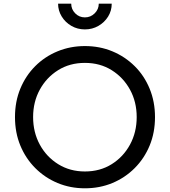

<svg xmlns="http://www.w3.org/2000/svg" viewBox="-20 -1006 918 1038"><path d="M439 12Q519 12 587.5 -16.5Q656 -45 708 -97Q760 -149 789 -219Q818 -289 818 -373Q818 -456 789 -526.5Q760 -597 708 -648.5Q656 -700 587.5 -728.5Q519 -757 439 -757Q360 -757 291 -728.5Q222 -700 170.5 -648.5Q119 -597 90 -527Q61 -457 61 -373Q61 -289 90 -219Q119 -149 171 -97Q223 -45 291.5 -16.5Q360 12 439 12ZM439 -79Q358 -79 294.5 -118.5Q231 -158 195 -224.5Q159 -291 159 -373Q159 -455 195 -521Q231 -587 294 -626.5Q357 -666 439 -666Q521 -666 584 -626.5Q647 -587 683 -521Q719 -455 719 -373Q719 -291 683 -224.5Q647 -158 584 -118.5Q521 -79 439 -79ZM439 -847Q479 -847 512 -866Q545 -885 564.5 -916.5Q584 -948 584 -986H514Q514 -956 492 -934Q470 -912 439 -912Q408 -912 386.5 -934Q365 -956 365 -986H294Q294 -949 313.5 -917Q333 -885 366 -866Q399 -847 439 -847Z"/></svg>

Font: Plus Jakarta Sans Medium
Style: Regular
Weight: 500
Designer: Gumpita Rahayu
Foundry: Tokotype
Version: Version 2.004; ttfautohint (v1.8.3)